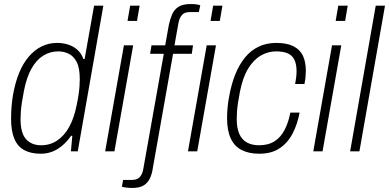

<svg xmlns="http://www.w3.org/2000/svg" viewBox="-20 -751 1931 953"><path d="M182 12Q134 12 101 -5.5Q68 -23 51.5 -61.5Q35 -100 35 -161Q35 -188 37 -217Q39 -246 44 -277Q55 -340 74.5 -388Q94 -436 122.5 -469.5Q151 -503 186.5 -520.5Q222 -538 264 -538Q292 -538 317.5 -530Q343 -522 363 -505Q383 -488 394 -458H400L447 -723H493L366 0H332L339 -77H333Q304 -35 266 -11.5Q228 12 182 12ZM184 -30Q229 -30 264.5 -54Q300 -78 324 -122Q348 -166 360 -227Q366 -255 369.5 -278Q373 -301 374.5 -321Q376 -341 376 -358Q376 -415 360 -444.5Q344 -474 319.5 -485Q295 -496 270 -496Q228 -496 194 -474.5Q160 -453 136 -410Q112 -367 99 -301Q93 -270 89 -244.5Q85 -219 83.5 -198.5Q82 -178 82 -160Q82 -90 109.5 -60Q137 -30 184 -30Z M613 -647 626 -723H673L660 -647ZM502 0 595 -526H641L548 0Z M634 182Q625 182 616 181Q607 180 599.5 179Q592 178 585 176L591 142H636Q661 142 674 127.5Q687 113 691 89L793 -484H725L732 -526H800L818 -627Q824 -655 834 -679Q844 -703 865.5 -717Q887 -731 927 -731Q935 -731 943.5 -730.5Q952 -730 960 -728.5Q968 -727 974 -725L967 -691H921Q896 -691 883.5 -677Q871 -663 866 -638L846 -526H938L932 -484H839L739 81Q735 110 725 132.5Q715 155 694.5 168.5Q674 182 634 182ZM1025 -647 1038 -723H1084L1071 -647ZM913 0 1006 -526H1052L959 0Z M1267 12Q1216 12 1180 -6Q1144 -24 1125.5 -63.5Q1107 -103 1107 -165Q1107 -190 1109.5 -216.5Q1112 -243 1117 -270Q1128 -332 1147.5 -381Q1167 -430 1196 -465.5Q1225 -501 1264 -519.5Q1303 -538 1351 -538Q1404 -538 1436.5 -521.5Q1469 -505 1483.5 -474.5Q1498 -444 1498 -400Q1498 -386 1496.5 -368.5Q1495 -351 1491 -334H1445Q1448 -349 1450 -366.5Q1452 -384 1452 -397Q1452 -432 1441.5 -454Q1431 -476 1408.5 -486Q1386 -496 1350 -496Q1311 -496 1275 -475.5Q1239 -455 1212 -411Q1185 -367 1171 -296Q1165 -266 1161.5 -242.5Q1158 -219 1156.5 -199Q1155 -179 1155 -161Q1155 -115 1168 -86Q1181 -57 1206 -43.5Q1231 -30 1266 -30Q1312 -30 1343 -50Q1374 -70 1393 -107Q1412 -144 1421 -192H1467Q1457 -137 1433.5 -90.5Q1410 -44 1369.5 -16Q1329 12 1267 12Z M1646 -647 1659 -723H1706L1693 -647ZM1535 0 1628 -526H1674L1581 0Z M1718 0 1845 -723H1891L1764 0Z"/></svg>

Font: Archivo SemiCondensed Thin
Style: Italic
Weight: 250
Width: 4
Italic angle: -10°
Designer: Hector Gatti
Foundry: Omnibus-Type
Version: Version 2.001